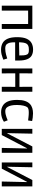

<svg xmlns="http://www.w3.org/2000/svg" viewBox="1486 -2123 651 3663"><g transform="rotate(90 1811.5 -291.5)"><path d="M88 0V-583H182V0ZM438 0V-583H532V0ZM116 -502V-583H505V-502L311 -503Z M927 14Q856 14 802 -15.5Q748 -45 718.5 -112.5Q689 -180 689 -292Q689 -410 720 -476Q751 -542 804.5 -569.5Q858 -597 925 -597Q992 -597 1038.5 -571Q1085 -545 1110 -484Q1135 -423 1135 -321V-255H744L788 -271Q785 -210 791.5 -172.5Q798 -135 809 -116Q820 -97 828 -89Q842 -77 861 -71.5Q880 -66 909 -66Q937 -66 966 -70.5Q995 -75 1020 -81.5Q1045 -88 1064.5 -94.5Q1084 -101 1096 -104L1119 -31Q1110 -27 1083 -16Q1056 -5 1016 4.5Q976 14 927 14ZM788 -294 744 -328 1081 -335 1039 -300Q1039 -368 1035.5 -416Q1032 -464 1016 -489Q1009 -499 992.5 -508Q976 -517 930 -517Q881 -517 856.5 -506.5Q832 -496 818 -479Q783 -434 788 -294Z M1286 0V-583H1380L1379 -293L1380 0ZM1636 0 1637 -289 1636 -583H1730V0ZM1305 -257V-337H1709V-257Z M2121 13Q2052 13 1998.5 -18Q1945 -49 1915.5 -116.5Q1886 -184 1886 -293Q1886 -383 1906 -442Q1926 -501 1961 -534.5Q1996 -568 2043 -582Q2090 -596 2143 -596Q2184 -596 2224 -590.5Q2264 -585 2289 -579L2278 -502Q2257 -504 2215.5 -509.5Q2174 -515 2128 -515Q2090 -515 2065.5 -509Q2041 -503 2028 -490Q2009 -469 1996 -416Q1983 -363 1983 -288Q1983 -219 1993.5 -177Q2004 -135 2018.5 -113Q2033 -91 2045 -83Q2053 -77 2066 -72Q2079 -67 2104 -67Q2132 -67 2162 -74Q2192 -81 2217.5 -90Q2243 -99 2259 -106Q2275 -113 2275 -113L2303 -41Q2303 -41 2280.5 -27.5Q2258 -14 2217 -0.5Q2176 13 2121 13Z M2438 0V-583H2530L2520 -104H2525L2774 -583H2895V0H2802L2813 -483H2809L2557 0Z M3079 0V-583H3171L3161 -104H3166L3415 -583H3536V0H3443L3454 -483H3450L3198 0Z"/></g></svg>

Font: Ruda Medium
Style: Regular
Weight: 500
Version: Version 2.001